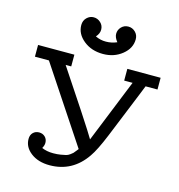

<svg xmlns="http://www.w3.org/2000/svg" viewBox="-135 -1069 1116 1197"><g transform="rotate(15 423.5 -470.0)"><path d="M30.8 -619.1V-694.8H265.1V-619.1H229L394 -370.1Q481 -237.3 496.1 -210L661.1 -619.1H606.9V-694.8H821.8V-619.1H745.1Q742.2 -611.3 735.6 -595.7Q729 -580.1 726.1 -571.8L601.1 -264.2Q558.1 -159.2 526.9 -115.2Q440.9 10.7 293.9 11.2Q219.7 11.2 172.4 -24.9Q125 -61 125 -113.8Q125 -139.6 140.4 -154.8Q155.8 -169.9 179 -169.9Q202.1 -169.9 217.5 -155Q232.9 -140.1 232.9 -116.2Q232.9 -100.1 222.2 -81.1Q254.4 -66.9 295.9 -66.9Q322.8 -66.9 344 -70.6Q365.2 -74.2 377.2 -77.1Q389.2 -80.1 401.6 -89.1Q414.1 -98.1 418 -102.1Q421.9 -106 431.4 -118.4Q440.9 -130.9 442.9 -132.8V-133.8L121.1 -619.1ZM258.8 -884.8Q258.8 -913.6 277.8 -932.4Q296.9 -951.2 321.8 -951.2Q347.7 -951.2 366.9 -933.1Q386.2 -915 386.2 -888.2Q386.2 -862.3 365.2 -839.8Q397.5 -823.7 434.1 -824.2Q469.2 -824.2 503.9 -838.9Q482.9 -864.7 482.9 -888.2Q482.9 -914.1 501 -932.6Q519 -951.2 545.9 -951.2Q571.8 -951.2 590.8 -932.6Q609.9 -914.1 609.9 -886.2Q609.9 -828.1 558.3 -786.6Q506.8 -745.1 435.1 -745.1Q360.8 -745.1 309.8 -786.4Q258.8 -827.6 258.8 -884.8Z"/></g></svg>

Font: CMU Concrete
Style: Bold
Weight: 700
Version: Version 0.7.0